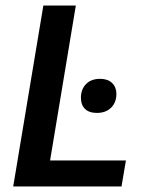

<svg xmlns="http://www.w3.org/2000/svg" viewBox="-20 -670 523 690"><path d="M27.5 0 135.8 -650H252.5L160 -93.3H432.5L416.7 0ZM328.3 -264.2Q300 -264.2 285.4 -278.8Q270.8 -293.3 270.8 -318.3Q270.8 -349.2 289.2 -367.9Q307.5 -386.7 340 -386.7Q367.5 -386.7 382.9 -371.7Q398.3 -356.7 398.3 -332.5Q398.3 -301.7 379.2 -282.9Q360 -264.2 328.3 -264.2Z"/></svg>

Font: Familjen Grotesk GF Medium
Style: Italic
Weight: 500
Designer: Anders Wikstroem, Jonas Baeckman, Matilda Gysing, Kristian Moeller
Foundry: Familjen STHML AB
Version: Version 2.000; Beta; Release 4; Build 6